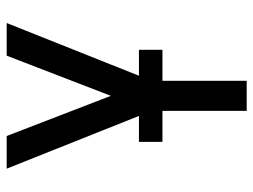

<svg xmlns="http://www.w3.org/2000/svg" viewBox="-114 -446 775 588"><g transform="rotate(-90 274.0 -152.5)"><path d="M228 215V-76L51 -520H151L274 -201L397 -520H497L320 -76V215ZM133 -43V-115H415V-43Z"/></g></svg>

Font: Iosevka Semi-Condensed Medium
Style: Regular
Weight: 500
Monospace: yes
Designer: Belleve Invis
Foundry: Belleve Invis
Version: Version 27.3.5